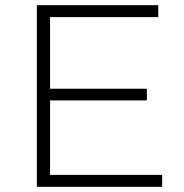

<svg xmlns="http://www.w3.org/2000/svg" viewBox="-20 -720 709 740"><path d="M173 -46H605V0H122V-700H590V-654H173V-378H546V-333H173Z"/></svg>

Font: Montserrat Z Light
Style: Regular
Weight: 300
Designer: Julieta Ulanovsky
Foundry: Julieta Ulanovsky
Version: Version 8.000